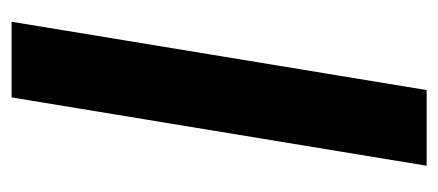

<svg xmlns="http://www.w3.org/2000/svg" viewBox="-238 -538 775 340"><g transform="rotate(-90 150.0 -367.5)"><path d="M27 0 148 -735H282L161 0Z"/></g></svg>

Font: Iosevka Aile Extrabold
Style: Italic
Weight: 800
Italic angle: -9°
Designer: Belleve Invis
Foundry: Belleve Invis
Version: Version 31.1.0; ttfautohint (v1.8.4)